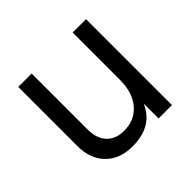

<svg xmlns="http://www.w3.org/2000/svg" viewBox="-131 -651 801 801"><g transform="rotate(-45 270.0 -250.5)"><path d="M467 0H388V-88Q348 6 229 6Q154 6 110.5 -38.5Q67 -83 67 -158V-507H146V-178Q146 -123 174 -94Q202 -65 250 -65Q313 -65 350.5 -109Q388 -153 388 -228V-507H467Z"/></g></svg>

Font: Hind Madurai
Style: Regular
Weight: 400
Designer: Jyotish Sonowal
Foundry: Indian Type Foundry
Version: Version 1.001;PS 1.0;hotconv 1.0.86;makeotf.lib2.5.63406; tt